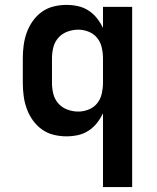

<svg xmlns="http://www.w3.org/2000/svg" viewBox="-20 -548 640 783"><path d="M400 215V-86Q390 -65 375.5 -46.5Q361 -28 341 -15Q321 -2 298 3Q275 8 251 8Q224 8 198 1.5Q172 -5 150.5 -20.5Q129 -36 113.5 -58Q98 -80 89 -105Q80 -130 76.5 -156.5Q73 -183 73 -210V-310Q73 -337 76.5 -363.5Q80 -390 89 -415Q98 -440 113.5 -462Q129 -484 150.5 -499.5Q172 -515 198 -521.5Q224 -528 251 -528Q275 -528 298 -523Q321 -518 341 -505Q361 -492 375.5 -473.5Q390 -455 400 -434V-520H519V215ZM299 -93Q321 -93 342 -101.5Q363 -110 376.5 -127Q390 -144 395 -166Q400 -188 400 -210V-310Q400 -332 395 -354Q390 -376 376.5 -393Q363 -410 342 -418.5Q321 -427 299 -427Q277 -427 255 -419Q233 -411 218 -394Q203 -377 197.5 -355Q192 -333 192 -310V-210Q192 -187 197.5 -165Q203 -143 218 -126Q233 -109 255 -101Q277 -93 299 -93Z"/></svg>

Font: Iosevka SS04 Extended
Style: Bold
Weight: 700
Width: 7
Monospace: yes
Designer: Belleve Invis
Foundry: Belleve Invis
Version: Version 19.0.0; ttfautohint (v1.8.4)